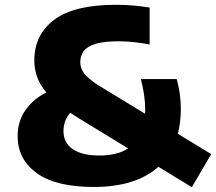

<svg xmlns="http://www.w3.org/2000/svg" viewBox="-20 -770 900 800"><path d="M371 9Q212.5 9 133 -48.8Q53.5 -106.5 53.5 -202.5Q53.5 -266.5 87.5 -313.2Q121.5 -360 173.5 -384.5Q144.5 -419 133.8 -451.8Q123 -484.5 123 -518Q123 -625.5 206.2 -687.8Q289.5 -750 461.5 -750Q502.5 -750 537.5 -746.8Q572.5 -743.5 603.5 -738.5V-584.5Q576.5 -590 542.5 -594Q508.5 -598 475.5 -598Q413 -598 378 -587.2Q343 -576.5 328.8 -557Q314.5 -537.5 314.5 -511.5Q314.5 -485 331 -463.5Q347.5 -442 390 -414.5L584.5 -296Q585 -305 585 -315.5Q585 -344 580 -377Q575 -410 567 -440.5H716.5Q733.5 -377 733.5 -317Q733.5 -260 721 -212.5L860 -128L779.5 10L640 -75Q546 9 371 9ZM244.5 -223Q244.5 -175.5 282.8 -148.8Q321 -122 393.5 -122Q428.5 -122 459.2 -129Q490 -136 514 -151.5L309.5 -276.5Q289.5 -288.5 272.5 -300Q259 -284.5 251.8 -265.5Q244.5 -246.5 244.5 -223Z"/></svg>

Font: Encode Sans Semi Expanded ExtraBold
Style: Regular
Weight: 800
Width: 6
Designer: Multiple Designers
Foundry: Impallari Type
Version: Version 3.000; ttfautohint (v1.8.3) -l 8 -r 50 -G 200 -x 14 